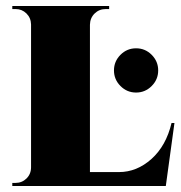

<svg xmlns="http://www.w3.org/2000/svg" viewBox="-20 -620 602 640"><path d="M551.8 -210H561.5L532.7 0H21V-10.3H31.7Q53.2 -10.3 68.4 -25.1Q83.5 -40 83.5 -62.5V-538.6Q83 -560.5 68.1 -575.2Q53.2 -589.8 32.2 -589.8H21V-600.1H343.8V-589.8H332.5Q310.5 -589.8 295.4 -575Q280.3 -560.1 279.8 -537.6V-46.4H376.5Q436 -46.4 484.9 -90.1Q533.7 -133.8 551.8 -210ZM485.6 -333.3Q463.9 -311.5 433.6 -311.5Q403.3 -311.5 381.6 -333.3Q359.9 -355 359.9 -385.3Q359.9 -415.5 381.6 -437.3Q403.3 -459 433.6 -459Q463.9 -459 485.6 -437.3Q507.3 -415.5 507.3 -385.3Q507.3 -355 485.6 -333.3Z"/></svg>

Font: Cinzel Black
Style: Regular
Weight: 900
Designer: Natanael Gama
Version: Version 1.001;PS 001.001;hotconv 1.0.56;makeotf.lib2.0.21325